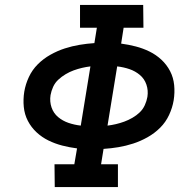

<svg xmlns="http://www.w3.org/2000/svg" viewBox="-20 -755 790 775"><path d="M201 0 200 -92H280L291 -156Q260 -160 231 -167.5Q202 -175 175.5 -188Q149 -201 127.5 -221Q106 -241 92.5 -267Q79 -293 76 -323.5Q73 -354 78 -385Q83 -415 96.5 -444Q110 -473 132.5 -495.5Q155 -518 183.5 -534Q212 -550 241.5 -559.5Q271 -569 301 -574Q331 -579 361 -581L371 -643H303V-735H558L559 -643H479L469 -579Q499 -575 528 -567.5Q557 -560 583.5 -547Q610 -534 631.5 -514Q653 -494 666.5 -468Q680 -442 683 -411.5Q686 -381 681 -350Q676 -320 662.5 -291Q649 -262 626.5 -239.5Q604 -217 575.5 -201Q547 -185 517.5 -175.5Q488 -166 458.5 -161Q429 -156 398 -154L388 -92H456V0ZM414 -248Q431 -250 448 -254Q465 -258 481.5 -264Q498 -270 514.5 -279.5Q531 -289 544 -301.5Q557 -314 564.5 -330.5Q572 -347 575 -364Q579 -390 571 -413.5Q563 -437 544.5 -452.5Q526 -468 502.5 -476Q479 -484 453 -487ZM306 -248 345 -487Q328 -485 311 -481Q294 -477 277.5 -471Q261 -465 245 -455.5Q229 -446 215.5 -433.5Q202 -421 194.5 -404.5Q187 -388 184 -371Q180 -345 188 -321.5Q196 -298 214.5 -282.5Q233 -267 256.5 -259Q280 -251 306 -248Z"/></svg>

Font: Iosevka Etoile Semibold
Style: Italic
Weight: 600
Italic angle: -9°
Designer: Belleve Invis
Foundry: Belleve Invis
Version: Version 22.1.2; ttfautohint (v1.8.4)